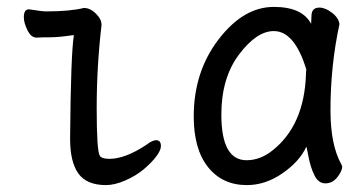

<svg xmlns="http://www.w3.org/2000/svg" viewBox="-20 -512 1040 556"><path d="M287 24Q231 24 207 -9.5Q183 -43 183 -110Q185 -357 194 -410H190Q150 -404 124.5 -404Q99 -404 86 -403Q70 -403 59.5 -424.5Q49 -446 49 -462Q49 -485 64 -485Q102 -479 113 -479Q183 -479 223 -489Q246 -489 266 -463Q274 -453 274 -439Q260 -320 260 -199Q260 -75 269 -61Q274 -52 297 -52Q342 -52 403 -92Q421 -106 432 -106Q446 -106 446 -89Q446 -77 432.5 -59Q419 -41 396.5 -22Q374 -3 343 10.5Q312 24 287 24Z M695 24Q624 24 582.5 -28Q541 -80 541 -175Q541 -304 613 -398Q685 -492 773 -492Q855 -492 881 -443Q881 -445 882 -467.5Q883 -490 905 -490Q922 -490 941.5 -475Q961 -460 963 -442Q937 -322 937 -193Q937 -93 968 -37L971 -30Q971 -17 957 1Q943 19 922 19Q902 19 890.5 -4.5Q879 -28 873.5 -57.5Q868 -87 867 -87Q848 -45 798.5 -10.5Q749 24 695 24ZM694 -48Q734 -48 770 -77Q861 -150 866 -296Q866 -304 867 -311Q833 -422 773 -422Q723 -422 672 -354Q621 -286 621 -180Q621 -48 694 -48Z"/></svg>

Font: LXGW WenKai Mono TC
Style: Bold
Weight: 700
Designer: LXGW / Fontworks Inc.
Foundry: LXGW / Fontworks Inc.
Version: Version 1.330